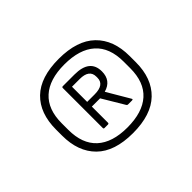

<svg xmlns="http://www.w3.org/2000/svg" viewBox="-88 -866 725 725"><g transform="rotate(-45 274.0 -503.5)"><path d="M274 -305Q176 -305 127 -353.5Q78 -402 78 -488V-520Q78 -607 127 -654.5Q176 -702 274 -702Q372 -702 421.5 -654Q471 -606 471 -520V-487Q471 -401 421.5 -353Q372 -305 274 -305ZM274 -335Q355 -335 397.5 -373Q440 -411 440 -486V-521Q440 -596 397.5 -634Q355 -672 274 -672Q194 -672 152 -634Q110 -596 110 -522V-487Q110 -412 152 -373.5Q194 -335 274 -335ZM211 -395Q207 -395 207 -400V-613Q207 -618 212 -618H274Q356 -618 356 -553Q356 -504 309 -491L362 -401Q366 -395 358 -395H337Q333 -395 331 -399L279 -486H235V-400Q235 -395 230 -395ZM235 -511H275Q327 -511 327 -548V-554Q327 -592 276 -592H235Z"/></g></svg>

Font: Sofia Sans Semi Condensed Light
Style: Regular
Weight: 300
Designer: Botio Nikoltchev, Ani Petrova
Foundry: lettersoup
Version: Version 4.100; ttfautohint (v1.8.4.7-5d5b)